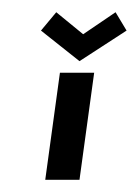

<svg xmlns="http://www.w3.org/2000/svg" viewBox="-20 -294 227 314"><path d="M72 -274 47 -244 110 -194 187 -244 169 -274 116 -238ZM78 -175 54 0H110L134 -175Z"/></svg>

Font: Hussar Tani
Style: DwaKurs
Weight: 700
Foundry: Cannot Into Space Fonts
Version: Version 0.92